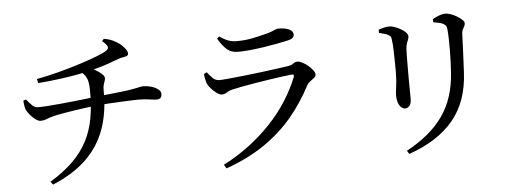

<svg xmlns="http://www.w3.org/2000/svg" viewBox="-53 -934 3105 1144"><g transform="rotate(-5 1500.0 -362.0)"><path d="M208 38Q290 -12 344.5 -65.5Q399 -119 431.5 -181Q464 -243 477.5 -317.5Q491 -392 490 -484Q490 -513 486 -533.5Q482 -554 471.5 -570.5Q461 -587 440 -602L491 -620Q513 -613 535 -600Q557 -587 571 -573.5Q585 -560 585 -551Q585 -540 581.5 -531.5Q578 -523 574.5 -510.5Q571 -498 571 -475Q573 -349 537.5 -248Q502 -147 424.5 -71.5Q347 4 222 56ZM181 -329Q168 -329 151 -341.5Q134 -354 119.5 -371.5Q105 -389 99 -402Q91 -422 89 -458L105 -463Q124 -440 139 -425.5Q154 -411 174 -411Q196 -411 232.5 -413.5Q269 -416 311.5 -420Q354 -424 395 -428.5Q436 -433 469.5 -437Q503 -441 521 -443Q559 -447 596.5 -451Q634 -455 666 -458.5Q698 -462 718 -465Q750 -470 766 -473.5Q782 -477 791 -479Q800 -481 808 -481Q831 -481 855 -474Q879 -467 895.5 -454.5Q912 -442 912 -426Q912 -411 904.5 -403Q897 -395 880 -395Q867 -395 837 -399.5Q807 -404 768 -404Q747 -404 717 -402.5Q687 -401 653.5 -399.5Q620 -398 587.5 -396Q555 -394 529 -391Q502 -389 463 -384Q424 -379 383 -372.5Q342 -366 308 -360Q274 -354 257 -349Q236 -344 218.5 -336.5Q201 -329 181 -329ZM181 -579Q245 -591 312 -608.5Q379 -626 440 -645.5Q501 -665 546 -682.5Q591 -700 608 -712Q621 -722 618 -734.5Q615 -747 587 -770L599 -783Q633 -777 654.5 -766Q676 -755 691 -744Q706 -733 720.5 -715Q735 -697 735 -682Q735 -673 725 -669Q715 -665 701 -663Q687 -661 675 -656Q643 -644 613 -633.5Q583 -623 553 -614.5Q523 -606 490 -598Q463 -592 423 -584.5Q383 -577 325.5 -569Q268 -561 186 -554Z M1246 27Q1332 -17 1404 -72Q1476 -127 1534.5 -189.5Q1593 -252 1635.5 -319.5Q1678 -387 1706 -456Q1713 -475 1694 -473Q1672 -471 1636 -466Q1600 -461 1557 -454.5Q1514 -448 1472 -441Q1430 -434 1395 -427.5Q1360 -421 1340 -416Q1317 -411 1302.5 -401Q1288 -391 1272 -391Q1258 -391 1240 -404Q1222 -417 1207 -434Q1192 -451 1187 -464Q1182 -478 1179 -492.5Q1176 -507 1175 -522L1192 -531Q1210 -508 1225.5 -493Q1241 -478 1265 -478Q1283 -478 1323 -482Q1363 -486 1414.5 -491.5Q1466 -497 1517.5 -503.5Q1569 -510 1612 -516Q1655 -522 1676 -525Q1700 -529 1711 -538Q1722 -547 1736 -547Q1748 -547 1765.5 -538Q1783 -529 1799 -515.5Q1815 -502 1826 -487.5Q1837 -473 1837 -462Q1837 -451 1826.5 -442Q1816 -433 1802.5 -423.5Q1789 -414 1781 -399Q1732 -304 1662 -219.5Q1592 -135 1493.5 -66.5Q1395 2 1260 50ZM1389 -636Q1349 -636 1323 -658.5Q1297 -681 1271 -725L1285 -737Q1315 -716 1338 -708Q1361 -700 1385 -700Q1435 -700 1475.5 -708Q1516 -716 1551 -725Q1580 -732 1596 -738Q1612 -744 1621.5 -748.5Q1631 -753 1641 -753Q1678 -753 1703 -742Q1728 -731 1728 -709Q1728 -697 1718 -689Q1708 -681 1684 -676Q1655 -670 1618.5 -663Q1582 -656 1541.5 -650Q1501 -644 1461.5 -640Q1422 -636 1389 -636Z M2340 39Q2485 -39 2558.5 -144Q2632 -249 2642 -401Q2644 -433 2645.5 -467Q2647 -501 2647 -534Q2647 -567 2646.5 -597.5Q2646 -628 2644 -652Q2643 -666 2640 -676Q2637 -686 2623 -694Q2614 -700 2597.5 -703.5Q2581 -707 2563 -710L2562 -729Q2579 -739 2600.5 -747Q2622 -755 2637 -755Q2652 -755 2671 -748.5Q2690 -742 2708 -731Q2726 -720 2737.5 -709Q2749 -698 2749 -689Q2749 -678 2744.5 -670Q2740 -662 2735 -653Q2730 -644 2729 -628Q2728 -606 2727 -576Q2726 -546 2724.5 -514Q2723 -482 2721.5 -452Q2720 -422 2719 -399Q2711 -223 2618.5 -112Q2526 -1 2352 59ZM2351 -213Q2338 -213 2327 -224Q2316 -235 2310 -253.5Q2304 -272 2304 -293Q2304 -313 2309 -344.5Q2314 -376 2315 -434Q2315 -458 2314.5 -494Q2314 -530 2313 -565.5Q2312 -601 2309 -619Q2308 -636 2304.5 -644Q2301 -652 2289 -658Q2278 -664 2264.5 -667.5Q2251 -671 2235 -675V-694Q2251 -700 2268 -704Q2285 -708 2299 -708Q2314 -708 2332 -701.5Q2350 -695 2367.5 -685Q2385 -675 2396.5 -663Q2408 -651 2408 -640Q2408 -629 2404 -620Q2400 -611 2396 -600Q2392 -589 2390 -570Q2389 -557 2388.5 -527.5Q2388 -498 2388 -460Q2388 -422 2388 -384Q2388 -346 2388.5 -315.5Q2389 -285 2389 -270Q2389 -239 2378 -226Q2367 -213 2351 -213Z"/></g></svg>

Font: Noto Serif JP ExtraLight Medium
Style: Regular
Weight: 500
Version: Version 2.003-H1;hotconv 1.1.1;makeotfexe 2.6.0